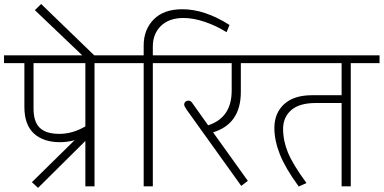

<svg xmlns="http://www.w3.org/2000/svg" viewBox="-35 -916 1886 944"><path d="M384.7 0V-223L152.2 7.6L121.8 -20.2L331.6 -226.5Q294.7 -216.9 259.9 -216.9Q178 -216.9 131.4 -259.9Q84.9 -302.8 84.9 -390.3V-605.7H-15.2V-644.1H571.3V-605.7H429.7V0ZM384.7 -294.7V-605.7H129.9V-381.7Q129.9 -317 160.8 -287.4Q191.6 -257.8 256.8 -257.8Q322 -257.8 384.7 -294.7Z M443.9 -628.9H385.2L136.5 -866L167.3 -896.4Z M671.4 0V-605.7H541V-644.1H671.4V-692.1Q671.4 -770.5 720.7 -820.5Q770 -870.6 861.5 -870.6Q971.7 -870.6 1093.5 -793.2L1078.9 -757.8Q1026.8 -790.2 970.9 -808.9Q915.1 -827.6 867.5 -827.6Q796.3 -827.6 756.3 -788.7Q716.4 -749.7 716.4 -687.6V-644.1H857.9V-605.7H716.4V0Z M910.5 -409.5 988.4 -299.8Q1104.1 -337.7 1104.1 -470.2V-605.7H827.6V-644.1H1271.5V-605.7H1149.1V-463.6Q1149.1 -306.9 1012.6 -265.4L1183.5 -26.8L1151.2 -2L882.7 -376.6Q870.6 -393.8 870.6 -401.9Q870.6 -410 876.4 -415.6Q882.2 -421.1 892.3 -421.1Q902.4 -421.1 910.5 -409.5Z M1314 -286.7Q1314 -359.5 1361.7 -403.7Q1409.5 -447.9 1500.5 -447.9H1644.6V-605.7H1226V-644.1H1831.1V-605.7H1689.6V0H1644.6V-409.5H1517.2Q1436.8 -409.5 1396.9 -374.6Q1356.9 -339.7 1356.9 -281.9Q1356.9 -224 1380.9 -165.6Q1405 -107.2 1471.7 -16.2L1433.8 1Q1368 -89 1341 -157.2Q1314 -225.5 1314 -286.7Z"/></svg>

Font: Khula Light
Style: Regular
Weight: 300
Designer: Erin McLaughlin, Steve Matteson
Version: Version 1.002;PS 1.0;hotconv 1.0.72;makeotf.lib2.5.5900; ttf